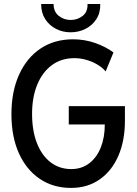

<svg xmlns="http://www.w3.org/2000/svg" viewBox="-20 -922 679 950"><path d="M331.5 7.8Q242.7 7.8 176.3 -37.4Q109.9 -82.5 73.2 -164.3Q36.6 -246.1 36.6 -356.9Q36.6 -469.2 74.5 -552.7Q112.3 -636.2 180.7 -681.9Q249 -727.5 341.3 -727.5Q399.4 -727.5 451.7 -709Q503.9 -690.4 541.5 -662.6L502.9 -568.8Q485.4 -588.9 460.2 -603.5Q435.1 -618.2 406 -626.2Q377 -634.3 348.1 -634.3Q284.2 -634.3 237.3 -600.1Q190.4 -565.9 164.6 -503.9Q138.7 -441.9 138.7 -358.4Q138.7 -275.4 162.6 -214.1Q186.5 -152.8 230.2 -119.1Q273.9 -85.4 333 -85.4Q383.8 -85.4 421.1 -113.8Q458.5 -142.1 478.5 -191.9Q498.5 -241.7 498.5 -306.2H320.3V-397H598.1V-324.7Q598.1 -226.1 565.7 -151.1Q533.2 -76.2 473.1 -34.2Q413.1 7.8 331.5 7.8ZM329.6 -762.2Q290 -762.2 256.8 -779.3Q223.6 -796.4 203.6 -827.6Q183.6 -858.9 183.6 -902.3H245.1Q245.1 -863.8 270.8 -843.5Q296.4 -823.2 329.6 -823.2Q363.3 -823.2 388.9 -843.3Q414.6 -863.3 413.1 -902.3H476.1Q477.1 -858.9 457 -827.6Q437 -796.4 403.3 -779.3Q369.6 -762.2 329.6 -762.2Z"/></svg>

Font: Reddit Sans Condensed Medium
Style: Regular
Weight: 500
Designer: Stephen Hutchings
Foundry: Reddit
Version: Version 1.014